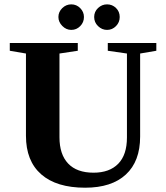

<svg xmlns="http://www.w3.org/2000/svg" viewBox="-20 -852 762 881"><path d="M409.2 -59.6Q482.4 -59.6 522.5 -100.6Q562.5 -141.6 562.5 -221.2V-606.4L474.6 -619.1V-654.8H697.3V-619.1L623 -606.4V-225.1Q623 -111.8 557.6 -51.3Q492.2 9.3 370.6 9.3Q239.3 9.3 169.2 -52Q99.1 -113.3 99.1 -229V-606.4L24.9 -619.1V-654.8H336.9V-619.1L252.9 -606.4V-222.2Q252.9 -143.6 292.7 -101.6Q332.5 -59.6 409.2 -59.6ZM471.2 -714.8Q447.8 -714.8 429.9 -732.2Q412.1 -749.5 412.1 -773.9Q412.1 -798.3 429.9 -815.2Q447.8 -832 471.2 -832Q495.1 -832 512.2 -815.4Q529.3 -798.8 529.3 -773.9Q529.3 -749.5 512.2 -732.2Q495.1 -714.8 471.2 -714.8ZM307.1 -714.8Q283.7 -714.8 265.9 -732.9Q248 -751 248 -773.9Q248 -797.4 265.6 -814.7Q283.2 -832 307.1 -832Q331.1 -832 348.1 -814.7Q365.2 -797.4 365.2 -773.9Q365.2 -749.5 348.1 -732.2Q331.1 -714.8 307.1 -714.8Z"/></svg>

Font: Liberation Serif
Style: Bold
Weight: 700
Designer: Steve Matteson
Foundry: Ascender Corporation
Version: Version 2.1.5